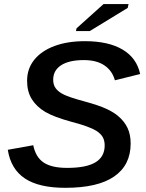

<svg xmlns="http://www.w3.org/2000/svg" viewBox="-20 -897 707 927"><path d="M295.4 9.8Q168 9.8 100.1 -35.4Q32.2 -80.6 17.6 -173.8L140.6 -195.8Q151.9 -138.7 190.4 -112.5Q229 -86.4 304.2 -86.4Q396.5 -86.4 440.9 -113.3Q485.4 -140.1 485.4 -194.8Q485.4 -218.8 475.6 -235.6Q465.8 -252.4 444.8 -265.6Q429.2 -275.4 400.1 -286.1Q371.1 -296.9 328.1 -308.1Q241.2 -331.5 198.2 -356.9Q155.8 -382.3 133.3 -418.7Q110.8 -455.1 110.8 -506.8Q110.8 -565.4 145.5 -608.4Q180.2 -651.4 242.9 -674.8Q305.7 -698.2 390.1 -698.2Q503.4 -698.2 571.8 -657.7Q640.1 -617.2 656.7 -539.6L534.7 -509.3Q522 -555.7 484.1 -581.3Q446.3 -606.9 384.8 -606.9Q313.5 -606.9 275.1 -582Q236.8 -557.1 236.8 -511.7Q236.8 -486.8 249.5 -470Q262.2 -453.1 288.1 -440.4Q300.8 -434.1 326.4 -425.5Q352.1 -417 390.1 -406.7Q458 -388.2 494.1 -371.3Q530.3 -354.5 552.2 -335Q580.6 -311 595.7 -279.3Q610.8 -247.6 610.8 -204.1Q610.8 -100.1 531.7 -45.2Q452.6 9.8 295.4 9.8ZM596.7 -858.9 413.6 -747.1H346.7L349.6 -760.3L480 -877.4H600.6Z"/></svg>

Font: Arimo SemiBold
Style: Italic
Weight: 600
Italic angle: -12°
Version: Version 1.33